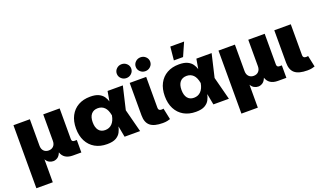

<svg xmlns="http://www.w3.org/2000/svg" viewBox="-89 -1359 3619 2147"><g transform="rotate(-20 1720.5 -285.0)"><path d="M49.8 204.1V-545.9H245.1V-230.5Q245.1 -190.9 267.1 -168.2Q289.1 -145.5 324.7 -145.5Q360.4 -145.5 382.3 -168.2Q404.3 -190.9 404.3 -230.5V-545.9H599.6V-180.7Q599.6 -148.4 630.9 -148.4H659.2V0H559.6Q451.7 0 423.3 -86.9Q407.7 -46.9 382.8 -31.2Q357.9 -15.6 332.5 -15.6Q308.6 -15.6 285.2 -27.6Q261.7 -39.6 245.1 -68.8V204.1Z M963.9 11.7Q881.3 11.7 820.8 -22.9Q760.3 -57.6 727.3 -121.1Q694.3 -184.6 694.3 -271.5Q694.3 -358.4 727.3 -421.4Q760.3 -484.4 820.8 -518.6Q881.3 -552.7 963.9 -552.7Q1026.9 -552.7 1064.2 -534.4Q1101.6 -516.1 1121.1 -487.8Q1140.6 -459.5 1149.4 -428.7L1169.9 -545.9H1351.6L1287.6 -272.9L1358.4 0H1173.8L1148.9 -131.8Q1142.1 -98.1 1125.2 -65.2Q1108.4 -32.2 1070.6 -10.3Q1032.7 11.7 963.9 11.7ZM1122.6 -272.9 1122.1 -274.4Q1109.9 -341.3 1078.6 -371.8Q1047.4 -402.3 1000.5 -402.3Q949.2 -402.3 921.4 -368.9Q893.6 -335.4 893.6 -273.4Q893.6 -210.9 920.4 -177.2Q947.3 -143.6 996.6 -143.6Q1046.4 -143.6 1078.9 -176.8Q1111.3 -210 1122.1 -271.5Z M1629.4 2.9Q1526.9 2.9 1480 -35.9Q1433.1 -74.7 1433.1 -159.2V-545.9H1629.4V-177.7Q1629.4 -143.6 1665.5 -143.6Q1683.6 -143.6 1689.9 -146.5L1718.3 -11.7Q1706.5 -7.3 1683.8 -2.2Q1661.1 2.9 1629.4 2.9ZM1418.5 -608.9Q1382.8 -608.9 1357.7 -633.1Q1332.5 -657.2 1332.5 -691.4Q1332.5 -725.6 1357.7 -749.8Q1382.8 -773.9 1418.5 -773.9Q1454.1 -773.9 1479.2 -749.8Q1504.4 -725.6 1504.4 -691.4Q1504.4 -657.2 1479.2 -633.1Q1454.1 -608.9 1418.5 -608.9ZM1644 -608.9Q1608.4 -608.9 1583.3 -633.1Q1558.1 -657.2 1558.1 -691.4Q1558.1 -725.6 1583.3 -749.8Q1608.4 -773.9 1644 -773.9Q1679.7 -773.9 1704.8 -749.8Q1730 -725.6 1730 -691.4Q1730 -657.2 1704.8 -633.1Q1679.7 -608.9 1644 -608.9Z M2020.5 11.7Q1938 11.7 1877.4 -22.9Q1816.9 -57.6 1783.9 -121.1Q1751 -184.6 1751 -271.5Q1751 -358.4 1783.9 -421.4Q1816.9 -484.4 1877.4 -518.6Q1938 -552.7 2020.5 -552.7Q2083.5 -552.7 2120.8 -534.4Q2158.2 -516.1 2177.7 -487.8Q2197.3 -459.5 2206.1 -428.7L2226.6 -545.9H2408.2L2344.2 -272.9L2415 0H2230.5L2205.6 -131.8Q2198.7 -98.1 2181.9 -65.2Q2165 -32.2 2127.2 -10.3Q2089.4 11.7 2020.5 11.7ZM2179.2 -272.9 2178.7 -274.4Q2166.5 -341.3 2135.3 -371.8Q2104 -402.3 2057.1 -402.3Q2005.9 -402.3 1978 -368.9Q1950.2 -335.4 1950.2 -273.4Q1950.2 -210.9 1977.1 -177.2Q2003.9 -143.6 2053.2 -143.6Q2103 -143.6 2135.5 -176.8Q2168 -210 2178.7 -271.5ZM1983.4 -613.3 1999 -772.5H2163.1L2092.8 -613.3Z M2489.7 204.1V-545.9H2685.1V-230.5Q2685.1 -190.9 2707 -168.2Q2729 -145.5 2764.6 -145.5Q2800.3 -145.5 2822.3 -168.2Q2844.2 -190.9 2844.2 -230.5V-545.9H3039.6V-180.7Q3039.6 -148.4 3070.8 -148.4H3099.1V0H2999.5Q2891.6 0 2863.3 -86.9Q2847.7 -46.9 2822.8 -31.2Q2797.9 -15.6 2772.5 -15.6Q2748.5 -15.6 2725.1 -27.6Q2701.7 -39.6 2685.1 -68.8V204.1Z M3350.1 2.9Q3247.6 2.9 3200.7 -35.9Q3153.8 -74.7 3153.8 -159.2V-545.9H3350.1V-177.7Q3350.1 -143.6 3386.2 -143.6Q3404.3 -143.6 3410.6 -146.5L3439 -11.7Q3427.2 -7.3 3404.5 -2.2Q3381.8 2.9 3350.1 2.9Z"/></g></svg>

Font: Inter Black
Style: Regular
Weight: 900
Designer: Rasmus Andersson
Foundry: rsms
Version: Version 4.000;git-a52131595